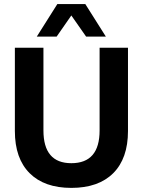

<svg xmlns="http://www.w3.org/2000/svg" viewBox="-20 -915 703 945"><path d="M331.1 9.8Q198.2 9.8 125.7 -62.7Q53.2 -135.3 53.2 -270V-680.2H193.8V-272.9Q193.8 -111.8 331.1 -111.8Q470.2 -111.8 470.2 -272.9V-680.2H609.9V-270Q609.9 -135.3 537.4 -62.7Q464.8 9.8 331.1 9.8ZM161.1 -734.9 262.2 -895H399.9L501 -734.9H403.8L331.1 -838.9L258.8 -734.9Z"/></svg>

Font: TASA Orbiter Text
Style: Bold
Weight: 700
Designer: Weizhong Zhang
Version: Version 1.000;Glyphs 3.1.2 (3151)